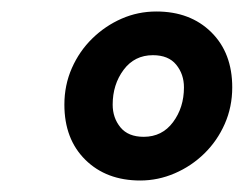

<svg xmlns="http://www.w3.org/2000/svg" viewBox="-20 -706 424 334"><path d="M224 -392Q165 -392 128.5 -428Q92 -464 92 -524Q92 -558 105 -587.5Q118 -617 140.5 -639Q163 -661 191.5 -673.5Q220 -686 252 -686Q311 -686 347.5 -650Q384 -614 384 -554Q384 -520 371 -490.5Q358 -461 335.5 -439Q313 -417 284 -404.5Q255 -392 224 -392ZM230 -468Q262 -468 281 -493.5Q300 -519 300 -554Q300 -577 286.5 -593.5Q273 -610 246 -610Q214 -610 195 -584.5Q176 -559 176 -524Q176 -501 189.5 -484.5Q203 -468 230 -468Z"/></svg>

Font: TypoPRO Source Sans Pro
Style: Italic
Weight: 900
Italic angle: -11°
Designer: Paul D. Hunt
Foundry: Adobe Systems Incorporated
Version: Version 1.075;PS 2.000;hotconv 1.0.86;makeotf.lib2.5.63406